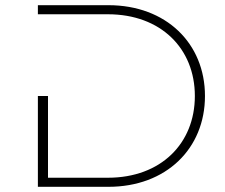

<svg xmlns="http://www.w3.org/2000/svg" viewBox="-20 -720 866 740"><path d="M126 -350V0H398C620 0 770 -147 770 -350C770 -553 620 -700 398 -700H126V-665H396C600 -665 731 -533 731 -350C731 -167 600 -35 396 -35H165V-350Z"/></svg>

Font: Montserrat-Alt1 ExtLt
Style: Regular
Weight: 200
Designer: Differentunic
Foundry: Differentunic
Version: Version 7.222